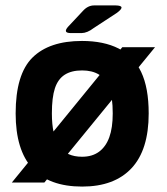

<svg xmlns="http://www.w3.org/2000/svg" viewBox="-20 -673 617 708"><path d="M143.7 0H23.7L431 -499H551.7ZM283 15Q160.7 15 99.2 -52.5Q37.7 -120 37.7 -254.7Q37.7 -399.3 99.7 -460.7Q161.7 -522 282.3 -522Q362.7 -522 417.7 -494Q472.7 -466 500.5 -407.7Q528.3 -349.3 528.3 -254.7Q528.3 -120.3 465 -52.7Q401.7 15 283 15ZM282.7 -95Q320 -95 345.2 -113.5Q370.3 -132 383 -166.8Q395.7 -201.7 395.7 -254.7Q395.7 -315 382.8 -348.8Q370 -382.7 345 -398Q320 -413.3 282.7 -413.3Q243.3 -413.3 218.5 -397.3Q193.7 -381.3 182.5 -347.5Q171.3 -313.7 171.3 -254.7Q171.3 -173.7 198 -134.3Q224.7 -95 282.7 -95ZM230.7 -574 285.7 -632.7Q304 -653 327 -653H406.7Q447 -652.3 411.3 -625.7L325.7 -569.7Q302 -551.3 280.7 -551H241.7Q210.7 -551 230.7 -574Z"/></svg>

Font: Vivano Light
Style: Regular
Weight: 300
Designer: Joe Prince, Josias Burgherr
Version: Version 2.064;September 19, 2022;FontCreator 14.0.0.2877 64-